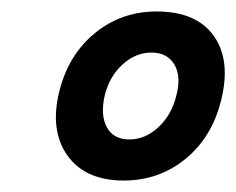

<svg xmlns="http://www.w3.org/2000/svg" viewBox="-20 -630 412 335"><path d="M195.8 -315Q129.2 -315 97.9 -358.3Q66.7 -401.7 83.3 -470Q99.2 -534.2 145.4 -572.1Q191.7 -610 253.3 -610Q322.5 -610 352.9 -567.5Q383.3 -525 365.8 -455Q350 -390.8 303.8 -352.9Q257.5 -315 195.8 -315ZM205.8 -386.7Q233.3 -386.7 256.2 -407.9Q279.2 -429.2 287.5 -462.5Q296.7 -496.7 284.2 -517.5Q271.7 -538.3 244.2 -538.3Q216.7 -538.3 193.8 -517.5Q170.8 -496.7 162.5 -462.5Q155 -428.3 166.7 -407.5Q178.3 -386.7 205.8 -386.7Z"/></svg>

Font: Funnel Sans SemiBold
Style: Italic
Weight: 600
Italic angle: -14.036°
Designer: NORD ID, Kristian Moeller
Foundry: Dicotype
Version: Version 1.000